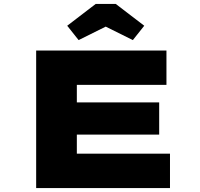

<svg xmlns="http://www.w3.org/2000/svg" viewBox="-20 -957 1017 977"><path d="M164 0V-700H827V-525H371V-175H845V0ZM277 -272V-436H790V-272ZM380 -753 322 -826 467 -937H569L714 -826L656 -753L503 -829H533Z"/></svg>

Font: Lexend Zetta Black
Style: Regular
Weight: 900
Designer: Bonnie Shaver-Troup, Thomas Jockin
Foundry: Lexend
Version: Version 1.007